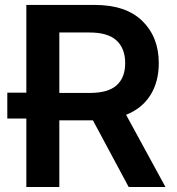

<svg xmlns="http://www.w3.org/2000/svg" viewBox="-20 -747 707 767"><path d="M85.2 0V-273.4H9.2V-376.8H85.2V-727.3H358Q483.3 -727.3 548.8 -663Q614.3 -598.7 614.3 -494.7Q614.3 -420.5 581 -367.2Q547.6 -313.9 483.7 -288.4L641 0H494L351.2 -266.3H217V0ZM217 -375.7H338.4Q411.6 -375.7 445.8 -406.2Q480.1 -436.8 480.1 -494.7Q480.1 -552.9 445.8 -585Q411.6 -617.2 337.7 -617.2H217Z"/></svg>

Font: Inter Zeller Semi Bold
Style: Regular
Weight: 600
Designer: Rasmus Andersson; Joe Bland
Foundry: zeller
Version: Version 3.015;git-dec3a8cb1